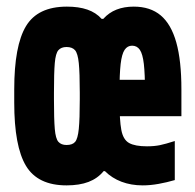

<svg xmlns="http://www.w3.org/2000/svg" viewBox="-20 -550 590 580"><path d="M181 10Q94 10 58.5 -49Q23 -108 23 -240V-280Q23 -412 58.5 -471Q94 -530 182 -530Q218 -530 244 -521Q270 -512 287 -493H292Q309 -512 332 -521Q355 -530 384 -530Q434 -530 465.5 -503.5Q497 -477 512.5 -422Q528 -367 528 -280V-199H310V-309H430L418 -274Q418 -327 414.5 -357Q411 -387 402.5 -399.5Q394 -412 379 -412Q365 -412 356.5 -399.5Q348 -387 344.5 -357Q341 -327 341 -274V-246Q341 -187 346.5 -157.5Q352 -128 370 -118Q388 -108 424 -108Q446 -108 463 -111.5Q480 -115 508 -124V-6Q484 1 459 5.5Q434 10 411 10Q376 10 347 -1Q318 -12 297 -33H293Q275 -11 247.5 -0.5Q220 10 181 10ZM181 -112Q199 -112 207 -121.5Q215 -131 218 -160.5Q221 -190 221 -250V-270Q221 -330 218 -359.5Q215 -389 206.5 -398.5Q198 -408 181 -408Q165 -408 156.5 -398.5Q148 -389 145.5 -359.5Q143 -330 143 -270V-250Q143 -190 145.5 -160.5Q148 -131 156.5 -121.5Q165 -112 181 -112Z"/></svg>

Font: M PLUS Code Latin SemiExpanded
Style: Bold
Weight: 700
Width: 6
Designer: Coji Morishita
Foundry: UNDERFOREST DESIGN
Version: Version 1.002; ttfautohint (v1.8.3)